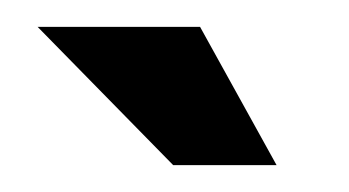

<svg xmlns="http://www.w3.org/2000/svg" viewBox="-20 -672 260 143"><path d="M109 -549 8 -652H129L186 -549Z"/></svg>

Font: Alumni Sans ExtraBold
Style: Regular
Weight: 800
Designer: Robert E. Leuschke
Foundry: Robert E. Leuschke
Version: Version 1.018